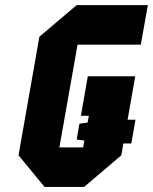

<svg xmlns="http://www.w3.org/2000/svg" viewBox="-20 -739 604 759"><path d="M467.8 -171.9 459.5 -125 312.5 0H156.2L53.2 -125L135.7 -593.8L283.2 -718.8H564.5L536.6 -562.5H286.6L214.8 -156.2H308.6L313.5 -183.1L283.2 -187.5L293.9 -250L326.2 -254.4L331.1 -281.2H299.8L327.1 -437.5H514.6L484.4 -265.6H515.6L499 -171.9Z"/></svg>

Font: Signwood
Style: Italic
Weight: 400
Italic angle: -10°
Designer: GGBotNet
Foundry: GGBotNet
Version: 0.95